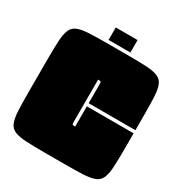

<svg xmlns="http://www.w3.org/2000/svg" viewBox="-184 -934 1009 1067"><g transform="rotate(30 320.0 -400.0)"><path d="M385 -700Q458 -700 504.5 -697.5Q551 -695 577 -684Q603 -673 614 -647Q625 -621 627.5 -575Q630 -529 630 -455V-360H330V-480Q330 -495 327.5 -497.5Q325 -500 310 -500V-230Q310 -215 312.5 -212.5Q315 -210 330 -210V-340H630V-245Q630 -172 627.5 -125.5Q625 -79 614 -53Q603 -27 577 -16Q551 -5 505 -2.5Q459 0 385 0H255Q182 0 135.5 -2.5Q89 -5 63 -16Q37 -27 26 -53Q15 -79 12.5 -125.5Q10 -172 10 -245V-455Q10 -529 12.5 -575Q15 -621 26 -647Q37 -673 63 -684Q89 -695 135.5 -697.5Q182 -700 255 -700ZM250 -800H390V-720H250Z"/></g></svg>

Font: Badeen Display
Style: Regular
Weight: 400
Version: Version 1.000; ttfautohint (v1.8.4.7-5d5b)